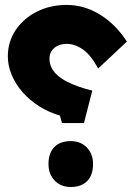

<svg xmlns="http://www.w3.org/2000/svg" viewBox="-20 -736 549 767"><path d="M315.3 -244.3 348.7 -374Q321 -380.7 295.7 -389.5Q270.3 -398.3 248.8 -409.2Q227.3 -420 211.3 -433.7Q195.3 -447.3 186.5 -464.5Q177.7 -481.7 177.7 -501.7Q177.7 -520 186.5 -533Q195.3 -546 211 -553.3Q226.7 -560.7 247.3 -560.7Q279.3 -560.7 311.5 -538.2Q343.7 -515.7 372 -462.3L487 -570Q441.3 -640 378.5 -678.2Q315.7 -716.3 246.7 -716.3Q180.3 -716.3 127 -689.3Q73.7 -662.3 42.5 -615.7Q11.3 -569 11.3 -511Q11.3 -473.3 26.8 -436.5Q42.3 -399.7 70.3 -367.7Q98.3 -335.7 136.2 -311.7Q174 -287.7 219.3 -274.3L227.7 -244.3ZM351.7 -80.7Q351.7 -121 327 -146.7Q302.3 -172.3 262.7 -172.3Q220.3 -172.3 197 -148.5Q173.7 -124.7 173.7 -80.7Q173.7 -40.3 198.3 -14.7Q223 11 262.7 11Q305 11 328.3 -12.8Q351.7 -36.7 351.7 -80.7Z"/></svg>

Font: Lexend Medium
Style: Regular
Weight: 500
Designer: Bonnie Shaver-Troup, Thomas Jockin
Foundry: Lexend
Version: Version 1.005